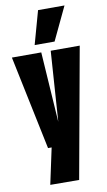

<svg xmlns="http://www.w3.org/2000/svg" viewBox="-107 -839 615 1101"><g transform="rotate(-10 200.5 -289.0)"><path d="M93 210 138 0H117L3 -547H174L201 -138L229 -547H398L261 211ZM144 -595 198 -789H352L260 -595Z"/></g></svg>

Font: Georama ExtraCondensed ExtraBold
Style: Regular
Weight: 800
Width: 2
Designer: Jean-Baptiste Levee
Foundry: Production Type
Version: Version 1.000